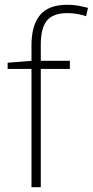

<svg xmlns="http://www.w3.org/2000/svg" viewBox="-20 -785 389 805"><path d="M273 -496H151V0H112V-496H12V-522L112 -530V-596Q112 -679 148 -722Q184 -765 262 -765Q288 -765 309 -761Q330 -757 349 -752L341 -717Q304 -730 262 -730Q203 -730 177 -699Q151 -668 151 -597V-530H273Z"/></svg>

Font: Noto Sans Arabic UI XLt
Style: Regular
Weight: 200
Designer: Monotype Design Team, Nadine Chahine and Nizar Qandah
Foundry: Monotype Imaging Inc.
Version: Version 2.010; ttfautohint (v1.8.4.7-5d5b)